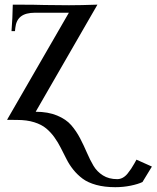

<svg xmlns="http://www.w3.org/2000/svg" viewBox="-20 -508 664 814"><path d="M584 263.7Q565.9 272.5 534.2 279.1Q502.4 285.6 468.8 285.6Q423.3 285.6 387.9 275.9Q352.5 266.1 330.3 249.5Q308.1 232.9 291 211.7Q273.9 190.4 262 166.7Q250 143.1 238 119.4Q226.1 95.7 210.9 74.5Q195.8 53.2 176 36.6Q156.2 20 125.2 10.3Q94.2 0.5 53.2 0.5Q35.6 0.5 9.8 0L272 -454.1H128.9Q88.9 -454.1 68.6 -438.2Q48.3 -422.4 44.9 -389.6L43.5 -376H28.8Q33.2 -430.7 34.2 -488.3Q135.7 -488.3 168.9 -486.8Q212.9 -485.8 272.5 -485.8Q321.3 -485.8 393.1 -488.3L131.3 -34.2Q183.6 -34.2 221.9 -18.3Q260.3 -2.4 282 22.7Q303.7 47.9 319.6 78.4Q335.4 108.9 348.4 139.2Q361.3 169.4 376.2 194.6Q391.1 219.7 416.3 235.6Q441.4 251.5 477.1 251.5Q489.3 251.5 500.5 245.4Q511.7 239.3 520.8 228Q529.8 216.8 536.1 207.3Q542.5 197.8 549.6 185.1Q556.6 172.4 558.6 168.9L624 198.2Q622.1 202.1 584 263.7Z"/></svg>

Font: Flanker
Style: Regular
Weight: 400
Designer: Flanker
Foundry: Flanker
Version: Version 2.027